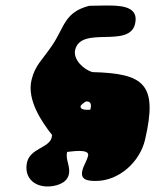

<svg xmlns="http://www.w3.org/2000/svg" viewBox="-20 -641 562 695"><path d="M272 -257C272 -258 273 -260 273 -260C275 -262 287 -272 290 -273C290 -273 292 -274 293 -274C311 -274 311 -260 307 -244C303 -244 268 -240 272 -257ZM78 -54C66 -1 101 34 152 34C178 34 221 25 229 -9C236 -40 216 -62 223 -91C229 -91 305 -105 299 -78C295 -59 282 -42 278 -23C270 11 299 14 327 14C410 14 486 -54 505 -135C552 -337 502 -375 315 -380C284 -388 244 -425 252 -460C273 -550 448 -464 469 -555C485 -623 407 -621 360 -621C351 -621 311 -620 303 -620C214 -597 214 -545 171 -480C133 -423 107 -406 94 -351C77 -279 131 -200 168 -153C169 -152 167 -145 167 -143C158 -106 90 -104 78 -54Z"/></svg>

Font: Charger
Style: OversprayIt
Weight: 400
Designer: Jasper
Foundry: Cannot Into Space Fonts
Version: Version 0.980